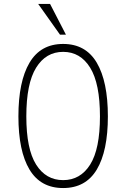

<svg xmlns="http://www.w3.org/2000/svg" viewBox="-20 -938 640 970"><path d="M113 -350Q113 -185 162.5 -106.5Q212 -28 299 -28Q386 -28 435.5 -106.5Q485 -185 485 -350Q485 -516 435.5 -596Q386 -676 299 -676Q212 -676 162.5 -596Q113 -516 113 -350ZM525 -350Q525 -175 469 -81.5Q413 12 299 12Q185 12 129 -81.5Q73 -175 73 -350Q73 -526 129 -621Q185 -716 299 -716Q413 -716 469 -621Q525 -526 525 -350ZM313 -763H283L173 -918H233Z"/></svg>

Font: Fliege Mono Thin
Style: Regular
Weight: 100
Version: Version 0.020;Glyphs 3.3 (3306)